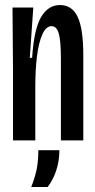

<svg xmlns="http://www.w3.org/2000/svg" viewBox="-20 -558 378 763"><path d="M31.7 -281 29.7 -528H112.3L98.3 -328.3H107.7Q115 -442 143.2 -490Q171.3 -538 218.3 -538Q266.7 -538 288.8 -490.5Q311 -443 311 -339.3V0H222V-326Q222 -395 213.7 -424.5Q205.3 -454 185 -454Q162.7 -454 148.2 -421.2Q133.7 -388.3 127 -335.2Q120.3 -282 120.3 -213.3V0H31.7ZM132.3 39H216Q216 82 203.3 119.8Q190.7 157.7 169.3 185H104.3Q122.7 136.7 127.5 105Q132.3 73.3 132.3 39Z"/></svg>

Font: Bricolage Grotesque 96pt Condensed ExBd
Style: Regular
Weight: 800
Width: 3
Designer: Mathieu Triay
Foundry: Atelier Triay
Version: Version 1.001;Glyphs 3.2 (3207)